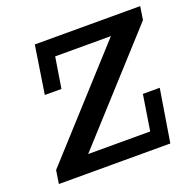

<svg xmlns="http://www.w3.org/2000/svg" viewBox="-107 -693 812 803"><g transform="rotate(-20 298.5 -291.5)"><path d="M23 0 32 -59 439 -507H191L169 -370H95L128 -583H597L588 -524L181 -76H457L482 -234H557L519 0Z"/></g></svg>

Font: Rokkitt Medium
Style: Italic
Weight: 500
Italic angle: -9°
Designer: Vernon Adams
Foundry: Vernon Adams
Version: Version 3.103